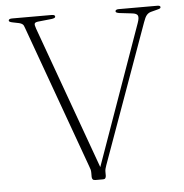

<svg xmlns="http://www.w3.org/2000/svg" viewBox="-51 -749 766 799"><g transform="rotate(-5 332.0 -350.0)"><path d="M460 -692Q460 -696 463.8 -698Q467.5 -700 473.5 -700H634Q642 -700 645 -698.2Q648 -696.5 648 -693Q648 -690 645.2 -688Q642.5 -686 632 -683.5L607 -677Q596 -674 588.8 -665.5Q581.5 -657 574.5 -636.5L366 -57.5Q363.5 -50.5 361.8 -44.2Q360 -38 360 -31V-14.5Q360 -8 357.2 -4Q354.5 0 348 0H315.5Q307.5 0 304.2 -4Q301 -8 301 -14.5V-31Q301 -39 299.5 -45Q298 -51 294 -61L78.5 -657Q75.5 -667.5 70.2 -671.8Q65 -676 56.5 -678L29.5 -683.5Q14 -686.5 14 -692Q14 -696 17.8 -698Q21.5 -700 28.5 -700H194.5Q201 -700 204.5 -698Q208 -696 208 -692Q208 -688.5 203.8 -686.5Q199.5 -684.5 192.5 -683.5L135.5 -677.5Q123 -676 120.8 -670.8Q118.5 -665.5 124.5 -649L351.5 -21L328 -17L548 -636Q555.5 -657 551.5 -666.2Q547.5 -675.5 527 -677.5L475.5 -683.5Q468.5 -684.5 464.2 -686.5Q460 -688.5 460 -692Z"/></g></svg>

Font: Fraunces Thin
Style: Regular
Weight: 250
Version: Version 1.000;[b76b70a41]